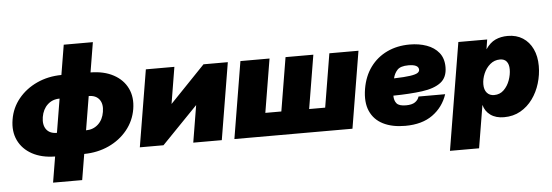

<svg xmlns="http://www.w3.org/2000/svg" viewBox="-55 -904 3686 1283"><g transform="rotate(-5 1787.5 -262.0)"><path d="M254.9 184.6 283.7 11.7Q193.8 10.7 130.4 -23.9Q66.9 -58.6 37.8 -119.4Q8.8 -180.2 22 -258.8Q34.7 -336.9 84 -397.2Q133.3 -457.5 208 -491.9Q282.7 -526.4 373 -527.3L406.2 -727.5H601.6L568.4 -527.3Q658.7 -526.4 722.4 -491.9Q786.1 -457.5 815.2 -397.2Q844.2 -336.9 831.5 -258.8Q818.4 -180.2 769 -119.4Q719.7 -58.6 644.5 -23.9Q569.3 10.7 479 11.7L450.2 184.6ZM504.9 -144.5Q552.7 -144.5 586.2 -175Q619.6 -205.6 627.9 -257.8Q636.7 -310.1 613.5 -340.6Q590.3 -371.1 542.5 -371.1L504.9 -144.5ZM309.6 -144.5 347.2 -371.1Q299.3 -371.1 266.4 -340.6Q233.4 -310.1 224.6 -257.8Q216.3 -205.6 239 -175Q261.7 -144.5 309.6 -144.5Z M1402.8 0H1211.4L1252.4 -248H1252L1011.7 0H853L938.5 -515.6H1129.9L1089.4 -270.5H1089.8L1325.2 -515.6H1488.3Z M1572.8 -515.6H1768.1L1708.5 -156.2H1815.9L1875.5 -515.6H2062L2002.4 -156.2H2109.9L2169.4 -515.6H2364.7L2279.3 0H1487.3Z M2632.8 11.7Q2545.4 11.7 2484.9 -18.8Q2424.3 -49.3 2397.9 -109.4Q2371.6 -169.4 2386.2 -257.8Q2400.4 -342.3 2444.6 -402.6Q2488.8 -462.9 2556.6 -495.1Q2624.5 -527.3 2709 -527.3Q2771 -527.3 2822.3 -509Q2873.5 -490.7 2904.1 -452.9Q2934.6 -415 2934.6 -356Q2934.6 -287.1 2890.4 -253.4Q2846.2 -219.7 2764.6 -208.7Q2683.1 -197.8 2570.8 -196.3Q2570.8 -162.6 2587.2 -143.6Q2603.5 -124.5 2649.4 -124.5Q2689.5 -124.5 2710.2 -138.7Q2731 -152.8 2737.8 -175.8H2916.5Q2888.2 -90.8 2817.1 -39.6Q2746.1 11.7 2632.8 11.7ZM2585.4 -311Q2657.7 -313 2694.6 -318.6Q2731.4 -324.2 2744.4 -333Q2757.3 -341.8 2757.3 -353.5Q2757.3 -389.6 2688.5 -389.6Q2635.3 -389.6 2614 -366.7Q2592.8 -343.8 2585.4 -311Z M2915.5 204.1 3034.7 -515.6H3228L3217.8 -451.2H3218.3Q3247.1 -493.7 3283.7 -510.5Q3320.3 -527.3 3366.7 -527.3Q3424.8 -527.3 3467.3 -500Q3509.8 -472.7 3533 -423.6Q3556.2 -374.5 3556.2 -309.6Q3556.2 -250.5 3538.8 -193.1Q3521.5 -135.7 3488 -89.6Q3454.6 -43.5 3406.2 -15.9Q3357.9 11.7 3295.4 11.7Q3240.7 11.7 3205.1 -13.9Q3169.4 -39.6 3158.7 -82H3158.2L3110.8 204.1ZM3242.7 -141.6Q3281.2 -141.6 3307.6 -167.5Q3334 -193.4 3347.4 -231Q3360.8 -268.6 3360.8 -303.7Q3360.8 -337.4 3345.9 -356.2Q3331.1 -375 3301.3 -375Q3263.7 -375 3235.4 -351.1Q3207 -327.1 3191.7 -291Q3176.3 -254.9 3176.3 -218.8Q3176.3 -182.6 3194.1 -162.1Q3211.9 -141.6 3242.7 -141.6Z"/></g></svg>

Font: Inter Display Black
Style: Italic
Weight: 900
Italic angle: -9.39999°
Designer: Rasmus Andersson
Foundry: rsms
Version: Version 4.000;git-a52131595